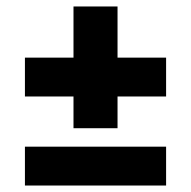

<svg xmlns="http://www.w3.org/2000/svg" viewBox="-20 -663 590 593"><path d="M57 -210H493V-90H57ZM207 -365H57V-485H207V-643H343V-485H493V-365H343V-267H207Z"/></svg>

Font: Golos UI VF
Style: Regular
Weight: 400
Designer: A.Korolkova, Vitaly Kuzmin
Foundry: ParaType Ltd
Version: Version 2.000